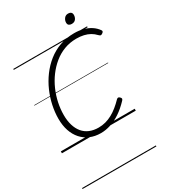

<svg xmlns="http://www.w3.org/2000/svg" viewBox="-330 -1221 1536 1745"><g transform="rotate(-30 437.5 -348.5)"><path d="M400 19Q338 19 288 -2.5Q238 -24 202.5 -64Q167 -104 148 -160Q129 -216 129 -287Q129 -354 144 -424.5Q159 -495 188.5 -562.5Q218 -630 262 -689.5Q306 -749 362.5 -794Q419 -839 489 -864.5Q559 -890 641 -890Q692 -890 735 -878.5Q778 -867 812.5 -844.5Q847 -822 871 -788Q877 -779 873 -771.5Q869 -764 857 -757Q847 -751 840.5 -752.5Q834 -754 822 -766Q801 -789 773 -805Q745 -821 710 -829Q675 -837 634 -837Q565 -837 505.5 -814.5Q446 -792 396.5 -751.5Q347 -711 308 -658.5Q269 -606 242 -544.5Q215 -483 201.5 -419Q188 -355 188 -292Q188 -232 202.5 -184Q217 -136 245 -102.5Q273 -69 314 -52Q355 -35 407 -35Q445 -35 480.5 -44.5Q516 -54 550 -72.5Q584 -91 616 -117Q648 -143 680 -176Q689 -184 696.5 -183Q704 -182 712 -174Q722 -164 722 -157Q722 -150 713 -140Q661 -85 608.5 -50Q556 -15 503.5 2Q451 19 400 19ZM666 -973Q648 -973 637 -981.5Q626 -990 626 -1009Q626 -1032 641 -1052Q656 -1072 683 -1072Q701 -1072 712 -1063Q723 -1054 723 -1035Q723 -1011 709 -992Q695 -973 666 -973ZM0 365H775V375H0ZM0 -20H775V0H0ZM0 -505H775V-500H0ZM0 -885H775V-875H0Z"/></g></svg>

Font: Playwrite DK Loopet Guides
Style: Regular
Weight: 400
Designer: Veronika Burian, José Scaglione
Foundry: TypeTogether
Version: Version 1.003